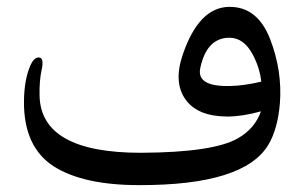

<svg xmlns="http://www.w3.org/2000/svg" viewBox="-20 -518 889 559"><path d="M385.3 21Q223.1 21 137.2 -33.2Q48.8 -89.8 49.8 -222.7Q50.3 -286.6 68.8 -328.1Q79.6 -352.1 94.2 -350.6Q108.9 -348.6 101.1 -314Q94.2 -282.2 95.2 -239.3Q99.1 -72.8 391.1 -73.2Q602.1 -74.2 673.3 -115.7Q722.7 -144.5 739.7 -193.8Q685.1 -178.7 641.6 -178.7Q555.2 -179.2 520.5 -228Q483.9 -278.3 512.7 -360.8Q559.6 -496.6 646.5 -498Q729.5 -499.5 766.6 -403.8Q802.2 -311.5 794.9 -216.8Q788.6 -142.6 761.7 -97.2Q691.9 21.5 385.3 21ZM563 -319.3Q551.8 -265.1 650.4 -267.6Q691.4 -268.6 740.7 -280.3Q736.3 -320.3 716.3 -358.4Q690.4 -407.7 648.4 -408.2Q581.5 -408.2 563 -319.3Z"/></svg>

Font: Gandom FD
Style: FD
Weight: 400
Foundry: DejaVu fonts team - Redesigned by Saber Rastikerdar - Based on Samim Font
Version: Version 0.6